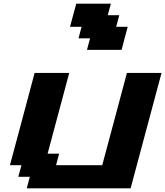

<svg xmlns="http://www.w3.org/2000/svg" viewBox="-20 -1020 895 1040"><path d="M125 0H687.5Q715.3 -104 771.2 -312.3Q827.1 -520.5 855 -625H667.5Q645.5 -542 600.8 -375.2Q556.2 -208.5 533.7 -125H283.7L300.3 -187.5H237.8L355 -625H167.5Q145.5 -542 100.8 -375Q56.2 -208 33.7 -125H96.2L79.1 -62.5H141.6ZM451.2 -750H638.7Q644 -771 655 -812.5Q666 -854 671.9 -875H609.4L626 -937.5H563.5L580.6 -1000H393.1Q387.2 -979 376 -937.3Q364.7 -895.5 359.4 -875H421.9L405.3 -812.5H467.8Z"/></svg>

Font: Faithful 32x
Style: SemiboldOblique
Weight: 400
Foundry: Faithful Resource Pack
Version: Version 1.0; January 27, 2023